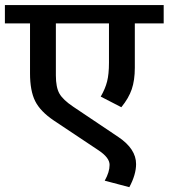

<svg xmlns="http://www.w3.org/2000/svg" viewBox="-35 -669 683 777"><path d="M388.8 62.2Q408.5 27.3 408.5 -1.8Q408.5 -30.8 364.5 -60.2L182.5 -181.5Q127.9 -218.4 107.2 -260.1Q86.5 -301.8 86.5 -372.1V-574.3H-15.2V-648.6H627.4V-574.3H510.6V-394.8Q510.6 -344.3 498.2 -307.9Q485.8 -271.5 456 -235.1L372.6 -278.1Q390.8 -309.4 398.4 -339.2Q406 -369.1 406 -415.1V-574.3H191.1V-364Q191.1 -315.5 205.5 -290.2Q219.9 -264.9 261.4 -237.1L444.4 -114.3Q515.7 -66.2 515.7 -5.1Q515.7 37.4 488.4 88.5Z"/></svg>

Font: Khula SemiBold
Style: Regular
Weight: 600
Designer: Erin McLaughlin, Steve Matteson
Version: Version 1.002;PS 1.0;hotconv 1.0.72;makeotf.lib2.5.5900; ttf